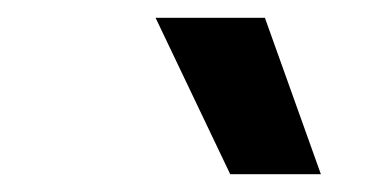

<svg xmlns="http://www.w3.org/2000/svg" viewBox="-20 -751 440 216"><path d="M155 -731H278L341 -555H239Z"/></svg>

Font: Sarabun
Style: Bold Italic
Weight: 700
Italic angle: -10°
Designer: Suppakit Chalermlarp | Katatrad Co.,Ltd.
Foundry: Cadson Demak Co.,Ltd.
Version: Version 1.000; ttfautohint (v1.6)